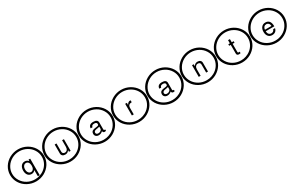

<svg xmlns="http://www.w3.org/2000/svg" viewBox="441 -4098 11478 7481"><g transform="rotate(-30 6179.5 -357.0)"><path d="M1007.8 217.8H923.8V-59.6Q868.2 23.4 761.7 23.4Q659.2 23.4 597.7 -50.8Q537.1 -127.9 537.1 -252Q537.1 -380.9 599.6 -460.9Q660.2 -539.1 765.6 -539.1Q872.1 -539.1 933.6 -454.1V-524.4H1007.8ZM777.3 -460.9Q709 -460.9 668 -405.3Q625 -350.6 625 -257.8Q625 -165 668 -110.4Q709 -54.7 777.3 -54.7Q843.8 -54.7 884.8 -110.4Q923.8 -167 923.8 -254.9Q923.8 -348.6 884.8 -405.3Q843.8 -460.9 777.3 -460.9ZM103.5 -357.4Q103.5 -189.5 194.3 -42Q284.2 103.5 436.5 186.5Q590.8 270.5 772.5 270.5Q834 270.5 890.6 261.7Q935.5 254.9 1002 233.4Q1054.7 214.8 1109.4 186.5Q1263.7 101.6 1351.6 -42Q1394.5 -111.3 1418.9 -193.4Q1440.4 -270.5 1440.4 -357.4Q1440.4 -529.3 1351.6 -671.9Q1261.7 -817.4 1109.4 -900.4Q951.2 -986.3 772.5 -986.3Q594.7 -986.3 436.5 -900.4Q359.4 -857.4 299.8 -800.8Q239.3 -745.1 194.3 -671.9Q103.5 -526.4 103.5 -357.4ZM9.8 -357.4Q9.8 -455.1 36.1 -545.9Q61.5 -636.7 113.3 -719.7Q213.9 -881.8 391.6 -980.5Q570.3 -1077.1 773.4 -1077.1Q975.6 -1077.1 1154.3 -980.5Q1328.1 -883.8 1431.6 -719.7Q1535.2 -550.8 1535.2 -357.4Q1535.2 -258.8 1508.8 -168Q1480.5 -72.3 1431.6 5.9Q1328.1 169.9 1154.3 266.6Q1072.3 312.5 971.7 338.9Q872.1 363.3 773.4 363.3Q570.3 363.3 391.6 266.6Q213.9 168 113.3 5.9Q9.8 -163.1 9.8 -357.4Z M2525.4 0H2451.2V-73.2Q2411.1 -19.5 2373 1Q2334 23.4 2275.4 23.4Q2200.2 23.4 2154.3 -15.6Q2109.4 -55.7 2109.4 -120.1V-524.4H2191.4V-153.3Q2191.4 -105.5 2220.7 -78.1Q2251 -49.8 2300.8 -49.8Q2363.3 -49.8 2404.3 -98.6Q2443.4 -148.4 2443.4 -226.6V-524.4H2525.4ZM1648.4 -357.4Q1648.4 -189.5 1739.3 -42Q1829.1 103.5 1981.4 186.5Q2135.7 270.5 2317.4 270.5Q2378.9 270.5 2435.5 261.7Q2480.5 254.9 2546.9 233.4Q2599.6 214.8 2654.3 186.5Q2808.6 101.6 2896.5 -42Q2939.5 -111.3 2963.9 -193.4Q2985.4 -270.5 2985.4 -357.4Q2985.4 -529.3 2896.5 -671.9Q2806.6 -817.4 2654.3 -900.4Q2496.1 -986.3 2317.4 -986.3Q2139.6 -986.3 1981.4 -900.4Q1904.3 -857.4 1844.7 -800.8Q1784.2 -745.1 1739.3 -671.9Q1648.4 -526.4 1648.4 -357.4ZM1554.7 -357.4Q1554.7 -455.1 1581.1 -545.9Q1606.4 -636.7 1658.2 -719.7Q1758.8 -881.8 1936.5 -980.5Q2115.2 -1077.1 2318.4 -1077.1Q2520.5 -1077.1 2699.2 -980.5Q2873 -883.8 2976.6 -719.7Q3080.1 -550.8 3080.1 -357.4Q3080.1 -258.8 3053.7 -168Q3025.4 -72.3 2976.6 5.9Q2873 169.9 2699.2 266.6Q2617.2 312.5 2516.6 338.9Q2417 363.3 2318.4 363.3Q2115.2 363.3 1936.5 266.6Q1758.8 168 1658.2 5.9Q1554.7 -163.1 1554.7 -357.4Z M3638.7 -369.1Q3644.5 -539.1 3849.6 -539.1Q3947.3 -539.1 3996.1 -502.9Q4044.9 -466.8 4044.9 -396.5V-87.9Q4044.9 -46.9 4091.8 -46.9Q4097.7 -46.9 4109.4 -48.8V13.7Q4070.3 23.4 4052.7 23.4Q4011.7 23.4 3992.2 4.9Q3969.7 -15.6 3966.8 -53.7Q3882.8 23.4 3787.1 23.4Q3708 23.4 3662.1 -18.6Q3615.2 -60.5 3615.2 -131.8Q3615.2 -154.3 3621.1 -173.8Q3623 -188.5 3630.9 -207Q3636.7 -222.7 3650.4 -234.4Q3665 -248 3673.8 -254.9Q3683.6 -262.7 3705.1 -270.5Q3736.3 -280.3 3740.2 -281.2Q3766.6 -288.1 3781.2 -290Q3788.1 -291 3798.3 -292.5Q3808.6 -293.9 3815.4 -295.4Q3822.3 -296.9 3826.2 -296.9Q3831.1 -296.9 3846.7 -299.3Q3862.3 -301.8 3875 -303.7Q3924.8 -309.6 3943.4 -323.2Q3962.9 -335.9 3962.9 -362.3V-383.8Q3962.9 -422.9 3931.6 -442.4Q3903.3 -461.9 3845.7 -461.9Q3788.1 -461.9 3757.8 -439.5Q3728.5 -418 3722.7 -369.1ZM3806.6 -49.8Q3873 -49.8 3918 -86.9Q3962.9 -124 3962.9 -165V-258.8Q3934.6 -246.1 3886.7 -239.3Q3867.2 -236.3 3835.4 -231Q3803.7 -225.6 3800.8 -224.6Q3762.7 -218.8 3732.4 -196.3Q3703.1 -173.8 3703.1 -133.8Q3703.1 -94.7 3730.5 -72.3Q3757.8 -49.8 3806.6 -49.8ZM3193.4 -357.4Q3193.4 -189.5 3284.2 -42Q3374 103.5 3526.4 186.5Q3680.7 270.5 3862.3 270.5Q3923.8 270.5 3980.5 261.7Q4025.4 254.9 4091.8 233.4Q4144.5 214.8 4199.2 186.5Q4353.5 101.6 4441.4 -42Q4484.4 -111.3 4508.8 -193.4Q4530.3 -270.5 4530.3 -357.4Q4530.3 -529.3 4441.4 -671.9Q4351.6 -817.4 4199.2 -900.4Q4041 -986.3 3862.3 -986.3Q3684.6 -986.3 3526.4 -900.4Q3449.2 -857.4 3389.6 -800.8Q3329.1 -745.1 3284.2 -671.9Q3193.4 -526.4 3193.4 -357.4ZM3099.6 -357.4Q3099.6 -455.1 3126 -545.9Q3151.4 -636.7 3203.1 -719.7Q3303.7 -881.8 3481.4 -980.5Q3660.2 -1077.1 3863.3 -1077.1Q4065.4 -1077.1 4244.1 -980.5Q4418 -883.8 4521.5 -719.7Q4625 -550.8 4625 -357.4Q4625 -258.8 4598.6 -168Q4570.3 -72.3 4521.5 5.9Q4418 169.9 4244.1 266.6Q4162.1 312.5 4061.5 338.9Q3961.9 363.3 3863.3 363.3Q3660.2 363.3 3481.4 266.6Q3303.7 168 3203.1 5.9Q3099.6 -163.1 3099.6 -357.4Z M5533.2 -451.2Q5450.2 -449.2 5408.2 -412.1Q5365.2 -376 5365.2 -272.5V0H5281.2V-524.4H5357.4V-428.7Q5397.5 -490.2 5427.7 -513.7Q5463.9 -539.1 5502 -539.1Q5512.7 -539.1 5533.2 -536.1ZM4738.3 -357.4Q4738.3 -189.5 4829.1 -42Q4918.9 103.5 5071.3 186.5Q5225.6 270.5 5407.2 270.5Q5468.8 270.5 5525.4 261.7Q5570.3 254.9 5636.7 233.4Q5689.5 214.8 5744.1 186.5Q5898.4 101.6 5986.3 -42Q6029.3 -111.3 6053.7 -193.4Q6075.2 -270.5 6075.2 -357.4Q6075.2 -529.3 5986.3 -671.9Q5896.5 -817.4 5744.1 -900.4Q5585.9 -986.3 5407.2 -986.3Q5229.5 -986.3 5071.3 -900.4Q4994.1 -857.4 4934.6 -800.8Q4874 -745.1 4829.1 -671.9Q4738.3 -526.4 4738.3 -357.4ZM4644.5 -357.4Q4644.5 -455.1 4670.9 -545.9Q4696.3 -636.7 4748 -719.7Q4848.6 -881.8 5026.4 -980.5Q5205.1 -1077.1 5408.2 -1077.1Q5610.4 -1077.1 5789.1 -980.5Q5962.9 -883.8 6066.4 -719.7Q6169.9 -550.8 6169.9 -357.4Q6169.9 -258.8 6143.6 -168Q6115.2 -72.3 6066.4 5.9Q5962.9 169.9 5789.1 266.6Q5707 312.5 5606.4 338.9Q5506.8 363.3 5408.2 363.3Q5205.1 363.3 5026.4 266.6Q4848.6 168 4748 5.9Q4644.5 -163.1 4644.5 -357.4Z M6728.5 -369.1Q6734.4 -539.1 6939.5 -539.1Q7037.1 -539.1 7085.9 -502.9Q7134.8 -466.8 7134.8 -396.5V-87.9Q7134.8 -46.9 7181.6 -46.9Q7187.5 -46.9 7199.2 -48.8V13.7Q7160.2 23.4 7142.6 23.4Q7101.6 23.4 7082 4.9Q7059.6 -15.6 7056.6 -53.7Q6972.7 23.4 6877 23.4Q6797.9 23.4 6752 -18.6Q6705.1 -60.5 6705.1 -131.8Q6705.1 -154.3 6710.9 -173.8Q6712.9 -188.5 6720.7 -207Q6726.6 -222.7 6740.2 -234.4Q6754.9 -248 6763.7 -254.9Q6773.4 -262.7 6794.9 -270.5Q6826.2 -280.3 6830.1 -281.2Q6856.4 -288.1 6871.1 -290Q6877.9 -291 6888.2 -292.5Q6898.4 -293.9 6905.3 -295.4Q6912.1 -296.9 6916 -296.9Q6920.9 -296.9 6936.5 -299.3Q6952.1 -301.8 6964.8 -303.7Q7014.6 -309.6 7033.2 -323.2Q7052.7 -335.9 7052.7 -362.3V-383.8Q7052.7 -422.9 7021.5 -442.4Q6993.2 -461.9 6935.5 -461.9Q6877.9 -461.9 6847.7 -439.5Q6818.4 -418 6812.5 -369.1ZM6896.5 -49.8Q6962.9 -49.8 7007.8 -86.9Q7052.7 -124 7052.7 -165V-258.8Q7024.4 -246.1 6976.6 -239.3Q6957 -236.3 6925.3 -231Q6893.6 -225.6 6890.6 -224.6Q6852.5 -218.8 6822.3 -196.3Q6793 -173.8 6793 -133.8Q6793 -94.7 6820.3 -72.3Q6847.7 -49.8 6896.5 -49.8ZM6283.2 -357.4Q6283.2 -189.5 6374 -42Q6463.9 103.5 6616.2 186.5Q6770.5 270.5 6952.1 270.5Q7013.7 270.5 7070.3 261.7Q7115.2 254.9 7181.6 233.4Q7234.4 214.8 7289.1 186.5Q7443.4 101.6 7531.2 -42Q7574.2 -111.3 7598.6 -193.4Q7620.1 -270.5 7620.1 -357.4Q7620.1 -529.3 7531.2 -671.9Q7441.4 -817.4 7289.1 -900.4Q7130.9 -986.3 6952.1 -986.3Q6774.4 -986.3 6616.2 -900.4Q6539.1 -857.4 6479.5 -800.8Q6418.9 -745.1 6374 -671.9Q6283.2 -526.4 6283.2 -357.4ZM6189.5 -357.4Q6189.5 -455.1 6215.8 -545.9Q6241.2 -636.7 6293 -719.7Q6393.6 -881.8 6571.3 -980.5Q6750 -1077.1 6953.1 -1077.1Q7155.3 -1077.1 7334 -980.5Q7507.8 -883.8 7611.3 -719.7Q7714.8 -550.8 7714.8 -357.4Q7714.8 -258.8 7688.5 -168Q7660.2 -72.3 7611.3 5.9Q7507.8 169.9 7334 266.6Q7252 312.5 7151.4 338.9Q7051.8 363.3 6953.1 363.3Q6750 363.3 6571.3 266.6Q6393.6 168 6293 5.9Q6189.5 -163.1 6189.5 -357.4Z M8289.1 -524.4H8365.2V-435.5Q8400.4 -491.2 8441.4 -514.6Q8484.4 -539.1 8539.1 -539.1Q8617.2 -539.1 8660.2 -500Q8705.1 -461.9 8705.1 -396.5V0H8623V-363.3Q8623 -410.2 8593.8 -438.5Q8565.4 -465.8 8513.7 -465.8Q8450.2 -465.8 8412.1 -418Q8373 -372.1 8373 -289.1V0H8289.1ZM7828.1 -357.4Q7828.1 -189.5 7918.9 -42Q8008.8 103.5 8161.1 186.5Q8315.4 270.5 8497.1 270.5Q8558.6 270.5 8615.2 261.7Q8660.2 254.9 8726.6 233.4Q8779.3 214.8 8834 186.5Q8988.3 101.6 9076.2 -42Q9119.1 -111.3 9143.6 -193.4Q9165 -270.5 9165 -357.4Q9165 -529.3 9076.2 -671.9Q8986.3 -817.4 8834 -900.4Q8675.8 -986.3 8497.1 -986.3Q8319.3 -986.3 8161.1 -900.4Q8084 -857.4 8024.4 -800.8Q7963.9 -745.1 7918.9 -671.9Q7828.1 -526.4 7828.1 -357.4ZM7734.4 -357.4Q7734.4 -455.1 7760.7 -545.9Q7786.1 -636.7 7837.9 -719.7Q7938.5 -881.8 8116.2 -980.5Q8294.9 -1077.1 8498 -1077.1Q8700.2 -1077.1 8878.9 -980.5Q9052.7 -883.8 9156.2 -719.7Q9259.8 -550.8 9259.8 -357.4Q9259.8 -258.8 9233.4 -168Q9205.1 -72.3 9156.2 5.9Q9052.7 169.9 8878.9 266.6Q8796.9 312.5 8696.3 338.9Q8596.7 363.3 8498 363.3Q8294.9 363.3 8116.2 266.6Q7938.5 168 7837.9 5.9Q7734.4 -163.1 7734.4 -357.4Z M10162.1 -524.4V-456.1H10076.2V-96.7Q10076.2 -69.3 10085.9 -59.6Q10095.7 -49.8 10121.1 -49.8Q10149.4 -49.8 10162.1 -53.7V15.6Q10118.2 23.4 10093.8 23.4Q10044.9 23.4 10019.5 2Q9992.2 -20.5 9992.2 -59.6V-456.1H9921.9V-524.4H9992.2V-668H10076.2V-524.4ZM9373 -357.4Q9373 -189.5 9463.9 -42Q9553.7 103.5 9706.1 186.5Q9860.4 270.5 10042 270.5Q10103.5 270.5 10160.2 261.7Q10205.1 254.9 10271.5 233.4Q10324.2 214.8 10378.9 186.5Q10533.2 101.6 10621.1 -42Q10664.1 -111.3 10688.5 -193.4Q10710 -270.5 10710 -357.4Q10710 -529.3 10621.1 -671.9Q10531.2 -817.4 10378.9 -900.4Q10220.7 -986.3 10042 -986.3Q9864.3 -986.3 9706.1 -900.4Q9628.9 -857.4 9569.3 -800.8Q9508.8 -745.1 9463.9 -671.9Q9373 -526.4 9373 -357.4ZM9279.3 -357.4Q9279.3 -455.1 9305.7 -545.9Q9331.1 -636.7 9382.8 -719.7Q9483.4 -881.8 9661.1 -980.5Q9839.8 -1077.1 10043 -1077.1Q10245.1 -1077.1 10423.8 -980.5Q10597.7 -883.8 10701.2 -719.7Q10804.7 -550.8 10804.7 -357.4Q10804.7 -258.8 10778.3 -168Q10750 -72.3 10701.2 5.9Q10597.7 169.9 10423.8 266.6Q10341.8 312.5 10241.2 338.9Q10141.6 363.3 10043 363.3Q9839.8 363.3 9661.1 266.6Q9483.4 168 9382.8 5.9Q9279.3 -163.1 9279.3 -357.4Z M11824.2 -234.4H11437.5Q11437.5 -153.3 11480.5 -102.5Q11521.5 -53.7 11591.8 -53.7Q11693.4 -53.7 11728.5 -159.2H11812.5Q11794.9 -72.3 11738.3 -25.4Q11678.7 23.4 11587.9 23.4Q11478.5 23.4 11414.1 -51.8Q11349.6 -127 11349.6 -254.9Q11349.6 -385.7 11416 -461.9Q11480.5 -539.1 11589.8 -539.1Q11824.2 -539.1 11824.2 -234.4ZM11439.5 -301.8H11734.4Q11734.4 -371.1 11693.4 -416Q11652.3 -461.9 11589.8 -461.9Q11526.4 -461.9 11486.3 -418.9Q11445.3 -375 11439.5 -301.8ZM10918 -357.4Q10918 -189.5 11008.8 -42Q11098.6 103.5 11251 186.5Q11405.3 270.5 11586.9 270.5Q11648.4 270.5 11705.1 261.7Q11750 254.9 11816.4 233.4Q11869.1 214.8 11923.8 186.5Q12078.1 101.6 12166 -42Q12209 -111.3 12233.4 -193.4Q12254.9 -270.5 12254.9 -357.4Q12254.9 -529.3 12166 -671.9Q12076.2 -817.4 11923.8 -900.4Q11765.6 -986.3 11586.9 -986.3Q11409.2 -986.3 11251 -900.4Q11173.8 -857.4 11114.3 -800.8Q11053.7 -745.1 11008.8 -671.9Q10918 -526.4 10918 -357.4ZM10824.2 -357.4Q10824.2 -455.1 10850.6 -545.9Q10876 -636.7 10927.7 -719.7Q11028.3 -881.8 11206.1 -980.5Q11384.8 -1077.1 11587.9 -1077.1Q11790 -1077.1 11968.8 -980.5Q12142.6 -883.8 12246.1 -719.7Q12349.6 -550.8 12349.6 -357.4Q12349.6 -258.8 12323.2 -168Q12294.9 -72.3 12246.1 5.9Q12142.6 169.9 11968.8 266.6Q11886.7 312.5 11786.1 338.9Q11686.5 363.3 11587.9 363.3Q11384.8 363.3 11206.1 266.6Q11028.3 168 10927.7 5.9Q10824.2 -163.1 10824.2 -357.4Z"/></g></svg>

Font: Circled
Style: Regular
Weight: 400
Version: Version 002.000